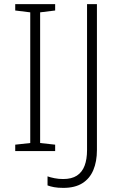

<svg xmlns="http://www.w3.org/2000/svg" viewBox="-20 -734 587 933"><path d="M248 0H54V-31L127 -39V-674L54 -683V-714H248V-683L175 -674V-39L248 -31ZM288 179Q261 179 242.5 175.5Q224 172 211 167V123Q225 128 245 132Q265 136 287 136Q328 136 353.5 119.5Q379 103 391 71.5Q403 40 403 -5V-714H451V-5Q451 51 433.5 92.5Q416 134 380 156.5Q344 179 288 179Z"/></svg>

Font: Noto Sans Oriya ExtraLight
Style: Regular
Weight: 250
Version: Version 2.003